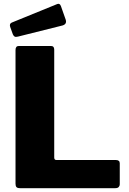

<svg xmlns="http://www.w3.org/2000/svg" viewBox="-20 -982 675 1002"><path d="M61 -721Q61 -742 78 -742H246Q263 -742 263 -723V-160Q263 -147 274 -147H584Q605 -147 605 -130V-20Q605 -12 599.5 -6Q594 0 582 0H85Q71 0 66 -5.5Q61 -11 61 -23V-721ZM298 -950 323 -879Q330 -856 306 -849L74 -791Q62 -788 56.5 -791Q51 -794 47 -803L33 -842Q28 -858 41 -864L279 -961Q292 -966 298 -950Z"/></svg>

Font: Libre Franklin Thin ExtraBold
Style: Regular
Weight: 800
Version: Version 3.000